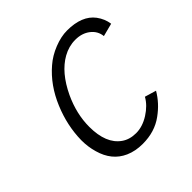

<svg xmlns="http://www.w3.org/2000/svg" viewBox="-191 -892 1068 1068"><g transform="rotate(-45 343.5 -358.0)"><path d="M600.1 -143.1Q564 -80.6 501 -35.2Q433.6 14.2 338.9 14.2Q281.7 14.2 236.3 -5.9Q152.8 -43 125 -142.6Q111.3 -189.5 111.3 -240.7V-243.2Q113.3 -356.4 159.2 -465.8Q206.5 -579.6 291.5 -652.3Q332 -687.5 385.7 -708.7Q439.5 -730 486.8 -730Q603.5 -730 653.8 -663.1Q681.2 -626 687 -583L609.9 -563Q605.5 -606.4 570.1 -633.8Q534.7 -661.1 483.4 -661.1H482.4Q431.6 -661.1 384.8 -634.8Q299.8 -586.9 242.7 -466.3Q195.3 -364.7 195.3 -263.2Q195.3 -131.3 269.5 -79.1Q304.7 -54.2 355.2 -54.2Q405.8 -54.2 456.8 -86.4Q507.8 -118.7 532.7 -163.1Z"/></g></svg>

Font: Tuffy
Style: Italic
Weight: 400
Italic angle: -12°
Designer: Thatcher Ulrich, Karoly Barta and Michael Everson
Version: Version 001.271